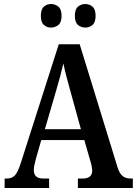

<svg xmlns="http://www.w3.org/2000/svg" viewBox="-20 -934 680 954"><path d="M3 0V-47H15Q38 -47 53 -61.5Q68 -76 83 -123L272 -714H376L564 -103Q574 -71 589.5 -59Q605 -47 629 -47H640V0H367V-47H394Q414 -47 426 -56.5Q438 -66 438 -86Q438 -96 435 -110.5Q432 -125 428 -137L399 -238H185L159 -147Q156 -135 152 -118.5Q148 -102 148 -89Q148 -47 194 -47H224V0ZM203 -292H382L331 -477Q320 -516 310.5 -552Q301 -588 295 -619Q281 -558 259 -484ZM404 -797Q383 -797 367.5 -810Q352 -823 352 -855Q352 -888 367.5 -901Q383 -914 404 -914Q424 -914 439.5 -901Q455 -888 455 -855Q455 -823 439.5 -810Q424 -797 404 -797ZM233 -797Q213 -797 198 -810Q183 -823 183 -855Q183 -888 198 -901Q213 -914 233 -914Q254 -914 270 -901Q286 -888 286 -855Q286 -823 270 -810Q254 -797 233 -797Z"/></svg>

Font: Noto Serif Thai Condensed SemiBold
Style: Regular
Weight: 600
Width: 3
Designer: Monotype Design Team
Foundry: Monotype Imaging Inc.
Version: Version 2.002; ttfautohint (v1.8.4.7-5d5b)